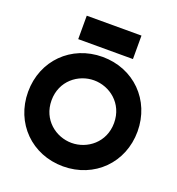

<svg xmlns="http://www.w3.org/2000/svg" viewBox="-157 -1027 1064 1154"><g transform="rotate(20 375.0 -450.0)"><path d="M375 0C575 0 725 -150 725 -350C725 -550 575 -700 375 -700C175 -700 25 -550 25 -350C25 -150 175 0 375 0ZM175 -350C175 -475 275 -550 375 -550C475 -550 575 -475 575 -350C575 -225 475 -150 375 -150C275 -150 175 -225 175 -350ZM200 -750H550V-900H200Z"/></g></svg>

Font: LS-VG5000 Bold
Style: Regular
Weight: 400
Designer: Justin Bihan, 2021
Foundry: Justin Bihan, 2021
Version: Version 1.000;Glyphs 3.1.2 (3151)